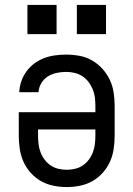

<svg xmlns="http://www.w3.org/2000/svg" viewBox="-20 -749 540 777"><path d="M250 8Q223 8 196 2.5Q169 -3 146 -16Q123 -29 104.5 -49.5Q86 -70 75 -94.5Q64 -119 60 -146Q56 -173 56 -200V-295H366V-320Q366 -337 364 -354Q362 -371 355.5 -387Q349 -403 338.5 -417Q328 -431 313.5 -440.5Q299 -450 282 -454Q265 -458 248 -458Q229 -458 209.5 -454Q190 -450 174 -440Q158 -430 147.5 -413Q137 -396 136 -376H58Q59 -399 66.5 -420.5Q74 -442 87.5 -460.5Q101 -479 119.5 -492.5Q138 -506 159 -514Q180 -522 203 -525Q226 -528 248 -528Q275 -528 302 -523Q329 -518 352.5 -504.5Q376 -491 394.5 -470.5Q413 -450 424.5 -425.5Q436 -401 440 -374Q444 -347 444 -320V-200Q444 -173 440 -146Q436 -119 425 -94.5Q414 -70 395.5 -49.5Q377 -29 354 -16Q331 -3 304 2.5Q277 8 250 8ZM250 -62Q267 -62 284 -66Q301 -70 315 -79.5Q329 -89 339.5 -103Q350 -117 356 -133Q362 -149 364 -166Q366 -183 366 -200V-225H134V-200Q134 -183 136 -166Q138 -149 144 -133Q150 -117 160.5 -103Q171 -89 185 -79.5Q199 -70 216 -66Q233 -62 250 -62ZM291 -611V-729H409V-611ZM91 -611V-729H209V-611Z"/></svg>

Font: Iosevka Fuck
Style: Regular
Weight: 400
Monospace: yes
Designer: Belleve Invis
Foundry: Belleve Invis
Version: Version 28.0.7; ttfautohint (v1.8.3)